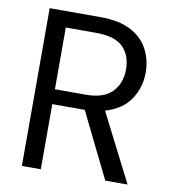

<svg xmlns="http://www.w3.org/2000/svg" viewBox="-79 -769 752 839"><g transform="rotate(10 296.5 -350.0)"><path d="M74 0V-700H300Q382 -700 434 -673Q486 -646 511 -599Q536 -552 536 -495Q536 -429 500.5 -376Q465 -323 390 -301L543 0H444L302 -289H296H158V0ZM158 -355H294Q375 -355 412 -394Q449 -433 449 -494Q449 -556 412.5 -592.5Q376 -629 293 -629H158Z"/></g></svg>

Font: DeepMind Sans
Style: Regular
Weight: 400
Designer: Jonny Pinhorn / Modifications: Colophon Foundry
Foundry: Colophon Foundry
Version: Version 1.002; ttfautohint (v1.8.2)